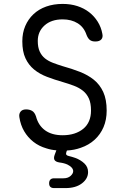

<svg xmlns="http://www.w3.org/2000/svg" viewBox="-20 -760 640 981"><path d="M422 -582Q409 -621 377 -641Q345 -661 300 -661Q242 -661 207.5 -630Q173 -599 173 -551Q173 -518 183 -496.5Q193 -475 210 -461.5Q227 -448 250.5 -439Q274 -430 300 -422Q347 -409 388 -393Q429 -377 459.5 -352.5Q490 -328 507.5 -290Q525 -252 525 -195Q525 -148 509 -110.5Q493 -73 463.5 -46Q434 -19 393 -5Q360 7 322 9L319 17Q316 26 319 30.5Q322 35 331 37Q348 41 365 47Q392 57 411 75Q430 93 430 119Q430 153 398.5 177Q367 201 315 201H256Q244 201 237.5 195Q231 189 231 176.5Q231 164 237.5 157.5Q244 151 256 151H304Q327 151 340.5 139Q354 127 354 114Q353 95 325 81Q308 73 283 70Q265 67 259 58Q253 49 259 32L268 8Q241 6 217 -2Q179 -13 150.5 -35.5Q122 -58 103.5 -89.5Q85 -121 79 -161Q76 -178 85 -189.5Q94 -201 113 -201Q131 -201 144 -193.5Q157 -186 164 -165Q176 -119 210.5 -94Q245 -69 300 -69Q333 -69 359.5 -77.5Q386 -86 405.5 -102Q425 -118 435 -141.5Q445 -165 445 -195Q445 -233 434 -257Q423 -281 403.5 -296.5Q384 -312 357.5 -322Q331 -332 300 -341Q258 -353 220 -367.5Q182 -382 154 -405Q126 -428 110 -462.5Q94 -497 94 -549Q94 -592 109 -627Q124 -662 151 -687.5Q178 -713 216 -726.5Q254 -740 300 -740Q341 -740 375 -729Q409 -718 435 -698Q461 -678 479 -649.5Q497 -621 503 -587Q507 -569 497.5 -558.5Q488 -548 467 -548Q449 -548 439 -556Q429 -564 422 -582Z"/></svg>

Font: Maple Mono Normal NL Light
Style: Regular
Weight: 300
Monospace: yes
Designer: subframe7536
Version: Version 7.000